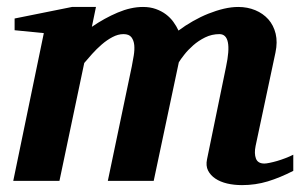

<svg xmlns="http://www.w3.org/2000/svg" viewBox="-20 -520 866 552"><path d="M823.2 -28.8Q785.2 -9.3 749.8 1.5Q714.4 12.2 675.8 12.2Q652.8 12.2 633.1 7.6Q613.3 2.9 599.1 -6.6Q585 -16.1 578.1 -29.8Q571.3 -43.5 575.2 -62L629.9 -328.1Q649.9 -421.9 610.8 -421.9Q588.9 -421.9 569.6 -412.4Q550.3 -402.8 535.4 -389.6Q520.5 -376.5 509.8 -362.8Q499 -349.1 494.1 -340.8L421.9 0H290L358.9 -329.1Q361.8 -343.8 364.5 -360.1Q367.2 -376.5 366 -390.1Q364.7 -403.8 357.9 -412.8Q351.1 -421.9 335 -421.9Q319.3 -421.9 303.2 -413.3Q287.1 -404.8 272.5 -392.1Q257.8 -379.4 244.9 -365Q231.9 -350.6 222.2 -338.9L150.9 0H18.1L106 -424.8L22 -433.1V-466.8L187 -500H255.9L244.1 -442.9Q280.3 -467.8 318.4 -483.9Q356.4 -500 391.1 -500Q411.6 -500 428 -494.1Q444.3 -488.3 457 -478.8Q469.7 -469.2 478.5 -457Q487.3 -444.8 493.2 -432.1Q512.7 -446.8 534.7 -459.2Q556.6 -471.7 579.1 -480.7Q601.6 -489.7 623.5 -494.9Q645.5 -500 665 -500Q691.4 -500 713.9 -490.7Q736.3 -481.4 751.5 -464.4Q766.6 -447.3 772.5 -423.1Q778.3 -398.9 772 -369.1L714.8 -100.1Q710.4 -78.6 715.8 -64.2Q721.2 -49.8 740.2 -49.8Q745.1 -49.8 754.9 -51.8Q764.6 -53.7 776.4 -57.1Q788.1 -60.5 800.3 -65.2Q812.5 -69.8 823.2 -75.2Z"/></svg>

Font: Charis SIL CyrE
Style: Bold Italic
Weight: 700
Italic angle: -11°
Foundry: SIL International
Version: Version 5.000